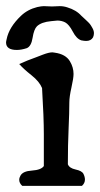

<svg xmlns="http://www.w3.org/2000/svg" viewBox="-48 -605 326 625"><path d="M216.8 -473.6Q201.2 -478.5 189 -502Q176.8 -525.4 164.1 -532.2Q152.3 -538.1 138.7 -538.1Q133.8 -538.1 118.2 -536.1Q86.9 -533.2 72.3 -519.5Q62.5 -509.8 58.1 -481.9Q53.7 -454.1 39.1 -448.2Q21.5 -442.4 6.8 -442.4Q-28.3 -442.4 -28.3 -466.8Q-28.3 -469.7 -26.4 -477.5Q-18.6 -516.6 20.5 -553.7Q42 -574.2 73.2 -582Q86.9 -585 94.7 -585Q98.6 -585 107.4 -584.5Q116.2 -584 121.1 -584Q126 -584 134.3 -584.5Q142.6 -585 146.5 -585Q159.2 -585 170.9 -581.1Q200.2 -572.3 216.8 -553.7Q218.8 -551.8 230 -541.5Q241.2 -531.2 244.6 -526.9Q248 -522.5 252.9 -513.7Q257.8 -504.9 257.8 -497.1Q257.8 -490.2 254.9 -483.4Q248 -471.7 232.4 -471.7Q226.6 -471.7 216.8 -473.6ZM14.6 -396.5Q40 -408.2 70.3 -418.9Q72.3 -419.9 91.8 -427.2Q111.3 -434.6 122.1 -434.6Q124 -434.6 126.5 -434.1Q128.9 -433.6 129.9 -433.6Q166 -428.7 179.7 -405.3Q191.4 -385.7 191.4 -364.3Q191.4 -350.6 184.6 -320.3Q177.7 -290 177.7 -271.5Q177.7 -239.3 175.3 -186Q172.9 -132.8 172.9 -70.3Q177.7 -57.6 198.2 -53.2Q218.8 -48.8 223.6 -39.1Q228.5 -29.3 228.5 -20.5Q228.5 -8.8 218.8 0H24.4Q14.6 -8.8 14.6 -19.5Q14.6 -26.4 18.6 -33.2Q26.4 -47.9 56.2 -49.8Q85.9 -51.8 94.7 -64.5V-106.4V-168Q94.7 -222.7 88.9 -318.4Q80.1 -339.8 54.7 -359.9Q29.3 -379.9 14.6 -396.5Z"/></svg>

Font: LPEducational
Style: Medium
Weight: 500
Designer: Based on Essays1743, by John Stracke, which says:

Based on the typeface in a 1743 English translation of the essays of 
Version: Version 001.204